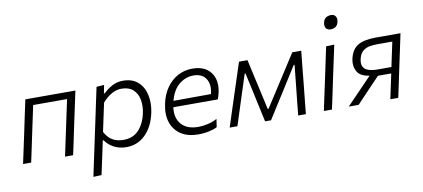

<svg xmlns="http://www.w3.org/2000/svg" viewBox="-79 -1020 3310 1503"><g transform="rotate(-10 1575.5 -268.0)"><path d="M31.5 0Q43.5 -55.5 54.5 -107.2Q65.5 -159 78.5 -219.5L89 -269Q102.5 -334.5 113.8 -387.2Q125 -440 137 -495.5H535Q523 -440 511.8 -387.2Q500.5 -334.5 486.5 -269L476 -219.5Q463.5 -159 452.5 -107.2Q441.5 -55.5 429.5 0H365Q377 -55.5 388 -107.2Q399 -159 412 -219.5L422.5 -269Q433 -319.5 441.8 -360Q450.5 -400.5 459 -441H189.5Q181 -400.5 172.5 -360Q164 -319.5 153 -269L142.5 -219.5Q130 -159 119 -107.5Q108 -56 96 0Z M556.5 194.5Q568 139.5 579.2 86.5Q590.5 33.5 603.5 -27L655 -269.5Q665 -316.5 677.2 -374.5Q689.5 -432.5 703 -495.5L763.5 -499.5L751 -434.5H758.5Q786 -462.5 825.5 -484.5Q865 -506.5 913.5 -506.5Q988 -506.5 1032.5 -466.8Q1077 -427 1091.2 -362.2Q1105.5 -297.5 1090 -222Q1067.5 -114.5 1004.8 -52Q942 10.5 851.5 10.5Q799 10.5 755 -12Q711 -34.5 684.5 -73.5H678L668 -25Q655.5 33.5 644.5 85Q633.5 136.5 621.5 192ZM839 -49.5Q918 -49.5 963.2 -100.5Q1008.5 -151.5 1024.5 -228.5Q1036.5 -287.5 1026.8 -337.2Q1017 -387 983.5 -417Q950 -447 891.5 -447Q850.5 -447 812.5 -425Q774.5 -403 739.5 -363.5L691.5 -138.5Q716 -92 752.5 -70.8Q789 -49.5 839 -49.5Z M1424 10Q1342 10 1287.5 -25.2Q1233 -60.5 1211.5 -123.8Q1190 -187 1208 -271.5Q1223 -343 1259.5 -395.5Q1296 -448 1348.8 -476.8Q1401.5 -505.5 1465 -505.5Q1534 -505.5 1576.8 -476.2Q1619.5 -447 1634.8 -397.2Q1650 -347.5 1636.5 -287Q1634 -274 1629.5 -259.5Q1625 -245 1621 -233.5H1267Q1256 -148 1300.5 -98Q1345 -48 1433.5 -48Q1471 -48 1511.2 -57.5Q1551.5 -67 1584 -85L1574.5 -21.5Q1556.5 -10 1514 0Q1471.5 10 1424 10ZM1464.5 -451Q1403 -451 1351.5 -410Q1300 -369 1277 -282.5L1575.5 -284Q1576.5 -289.5 1577.5 -294Q1592 -363 1561.8 -407Q1531.5 -451 1464.5 -451Z M1674 0Q1691.5 -54.5 1708.5 -106.8Q1725.5 -159 1742.5 -211L1764.5 -278.5Q1782 -332.5 1800 -387Q1818 -441.5 1835.5 -495.5H1903Q1914 -444.5 1925.5 -393.2Q1937 -342 1948.5 -291L1992.5 -92.5H1999.5L2127 -290.5Q2160.5 -342.5 2193.5 -393.8Q2226.5 -445 2259 -495.5H2330Q2324.5 -443 2318.8 -386.5Q2313 -330 2308 -277.5L2301 -208Q2295.5 -157 2290.2 -104.8Q2285 -52.5 2279.5 0H2218.5Q2224.5 -59.5 2230.8 -120.5Q2237 -181.5 2243.5 -240.5L2259.5 -395.5H2252.5L2149 -231Q2112 -173.5 2075.8 -115.8Q2039.5 -58 2002.5 0H1955.5Q1943 -58 1930.2 -116Q1917.5 -174 1905.5 -231L1869.5 -395.5H1863L1813.5 -242.5Q1794 -182 1774.5 -121.2Q1755 -60.5 1735.5 0Z M2422.5 0Q2434.5 -55.5 2445.2 -106.8Q2456 -158 2469.5 -219.5L2480 -269Q2494 -334.5 2505 -387.2Q2516 -440 2528 -495.5L2593 -497.5Q2580.5 -441 2569.5 -388.5Q2558.5 -336 2544 -269L2533.5 -219.5Q2520.5 -158 2509.8 -106.8Q2499 -55.5 2487 0ZM2585.5 -620Q2562 -620 2550.2 -636.2Q2538.5 -652.5 2544 -680Q2550 -707.5 2567.2 -718.8Q2584.5 -730 2608 -730Q2631.5 -730 2643 -713.2Q2654.5 -696.5 2649 -670Q2643 -642.5 2626.2 -631.2Q2609.5 -620 2585.5 -620Z M2620.5 0Q2655 -35.5 2689.5 -71.5Q2724 -107.5 2757.5 -142L2823 -210Q2750 -220 2726 -263.2Q2702 -306.5 2713 -361Q2729.5 -436 2778.8 -465.8Q2828 -495.5 2921 -495.5H3119Q3107.5 -440 3096.2 -387.2Q3085 -334.5 3071 -269.5L3060.5 -219.5Q3047.5 -159 3036.8 -107.2Q3026 -55.5 3014 0H2951Q2961.5 -50 2971.5 -97Q2981.5 -144 2993 -198H2887.5L2829.5 -137.5Q2797.5 -103.5 2764.2 -68.8Q2731 -34 2699 0ZM2892 -247H3003.5L3008 -270Q3018 -317 3026.8 -358.5Q3035.5 -400 3044.5 -442H2923Q2894 -442 2863.8 -436.8Q2833.5 -431.5 2809.8 -412Q2786 -392.5 2776.5 -349.5Q2769 -314 2778.5 -293.5Q2788 -273 2807.5 -263Q2827 -253 2849.8 -250Q2872.5 -247 2892 -247Z"/></g></svg>

Font: Commissioner Light
Style: Italic
Weight: 300
Italic angle: -12°
Designer: Kostas Bartsokas
Foundry: Kostas Bartsokas
Version: Version 1.000; ttfautohint (v1.8.3)